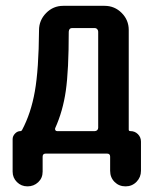

<svg xmlns="http://www.w3.org/2000/svg" viewBox="-20 -540 540 675"><path d="M173.8 -88.9Q172.9 -85 174.8 -82Q176.8 -79.1 180.7 -79.1H313.5Q318.4 -79.1 321.8 -82.5Q325.2 -85.9 325.2 -90.8V-428.7Q325.2 -433.6 321.8 -437.5Q318.4 -441.4 313.5 -441.4H233.4Q222.7 -441.4 221.7 -428.7Q221.7 -293 211.4 -221.2Q201.2 -149.4 173.8 -88.9ZM24.4 63.5V-50.8Q24.4 -61.5 32.7 -70.3Q41 -79.1 51.8 -79.1Q55.7 -79.1 57.6 -83Q88.9 -141.6 102.5 -218.8Q116.2 -295.9 117.2 -433.6Q117.2 -468.8 142.1 -494.1Q167 -519.5 202.1 -519.5H347.7Q382.8 -519.5 407.7 -494.6Q432.6 -469.7 432.6 -434.6V-84Q432.6 -79.1 438.5 -79.1Q454.1 -79.1 464.8 -68.4Q475.6 -57.6 475.6 -42V60.5Q475.6 83 460 99.1Q444.3 115.2 421.4 115.2Q398.4 115.2 382.8 99.6Q367.2 84 367.2 60.5V10.7Q367.2 0 356.4 0H140.6Q129.9 0 129.9 10.7V63.5Q129.9 85.9 114.3 100.6Q98.6 115.2 76.7 115.2Q54.7 115.2 39.6 100.1Q24.4 85 24.4 63.5Z"/></svg>

Font: Rounded-X Mgen+ 1mn medium
Style: Regular
Weight: 500
Designer: [Source Han Sans]
Ryoko NISHIZUKA  (kana & ideographs); Paul D. Hunt (Latin, Greek & Cyrillic); Wenlong ZHANG  (bopomofo
Version: Version 1.059.20150602